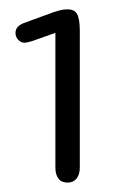

<svg xmlns="http://www.w3.org/2000/svg" viewBox="-20 -718 263 409"><path d="M98 -648V-361Q98 -346 104.5 -337.5Q111 -329 124 -329Q136 -329 143 -337.5Q150 -346 150 -361V-652Q150 -678 144 -688.5Q138 -699 121 -698Q115 -698 107.5 -696Q100 -694 94 -692L31 -669Q13 -662 13 -648Q13 -639 19 -633Q25 -627 32 -627Q35 -627 39 -628Q43 -629 47 -630Z"/></svg>

Font: Beiruti
Style: Regular
Weight: 400
Version: Version 1.00